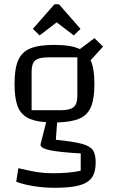

<svg xmlns="http://www.w3.org/2000/svg" viewBox="-20 -728 538 911"><path d="M434 43Q434 89 416 114.5Q398 140 356.5 151.5Q315 163 241 163Q188 163 138.5 155Q89 147 57 134L67 70Q121 83 156 88.5Q191 94 227 94Q312 94 363 82V0Q259 -6 215.5 -15.5Q172 -25 172 -42L199 -148Q141 -152 108.5 -170.5Q76 -189 62.5 -227Q49 -265 49 -330Q49 -402 66 -441.5Q83 -481 123.5 -498Q164 -515 238 -515Q318 -515 359 -495L428 -547L469 -507L410 -442Q428 -403 428 -330Q428 -260 412 -221.5Q396 -183 358.5 -166Q321 -149 251 -147L245 -65Q331 -56 369 -45.5Q407 -35 420.5 -16Q434 3 434 43ZM130 -205H266Q312 -205 329.5 -220Q347 -235 347 -273V-456H211Q165 -456 147.5 -441.5Q130 -427 130 -388ZM136 -591 234 -703Q238 -708 243 -708H255Q260 -708 264 -703L362 -591L330 -560L249 -622L168 -560Z"/></svg>

Font: Changa Light
Style: Regular
Weight: 300
Designer: Eduardo Rodriguez Tunni
Foundry: Eduardo Rodriguez Tunni
Version: Version 2.002; ttfautohint (v1.5) -l 8 -r 50 -G 110 -x 14 -H